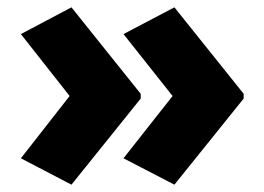

<svg xmlns="http://www.w3.org/2000/svg" viewBox="-20 -543 721 524"><path d="M645 -274V-287L456 -523L317 -450L451 -281L317 -111L456 -39ZM364 -274V-287L175 -523L37 -450L170 -281L37 -111L175 -39Z"/></svg>

Font: Noto Sans Bengali Black
Style: Regular
Weight: 900
Designer: Jelle Bosma - Monotype Design Team
Foundry: Monotype Imaging Inc.
Version: Version 2.003